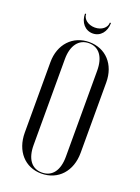

<svg xmlns="http://www.w3.org/2000/svg" viewBox="-158 -903 712 979"><g transform="rotate(20 198.0 -413.5)"><path d="M262 -835C262 -807 234 -785 198 -785C162 -785 133 -807 133 -835H127C127 -787 157 -753 198 -753C239 -753 268 -787 268 -835ZM46 -160C46 -60 107 8 196 8C287 8 349 -60 349 -160V-542C349 -639 288 -706 198 -706C109 -706 46 -639 46 -542ZM110 -582C110 -656 144 -700 198 -700C253 -700 285 -657 285 -582V-116C285 -41 253 2 197 2C142 2 110 -40 110 -116Z"/></g></svg>

Font: Moniqa Display
Style: Regular
Weight: 400
Designer: Rajesh Rajput
Foundry: Rajesh Rajput
Version: Version 1.000